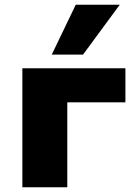

<svg xmlns="http://www.w3.org/2000/svg" viewBox="-20 -796 576 816"><path d="M75 0V-506H513V-361H266V0ZM200 -564 302 -776H489L333 -564Z"/></svg>

Font: Nunito Sans 7pt Black
Style: Regular
Weight: 900
Designer: Vernon Adams
Foundry: Vernon Adams
Version: Version 3.101;gftools[0.9.27]